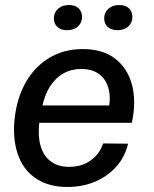

<svg xmlns="http://www.w3.org/2000/svg" viewBox="-20 -733 611 763"><path d="M248 10Q177 10 128 -20.5Q79 -51 56 -106.5Q33 -162 36 -235Q41 -325 75.5 -393Q110 -461 170 -499.5Q230 -538 309 -538Q388 -538 437.5 -500Q487 -462 504.5 -396Q522 -330 504 -245H136Q130 -192 141.5 -152.5Q153 -113 182 -91.5Q211 -70 254 -70Q305 -70 340.5 -95.5Q376 -121 390 -163L489 -162Q476 -108 441 -69.5Q406 -31 356.5 -10.5Q307 10 248 10ZM146 -301 135 -314H424L412 -301Q421 -348 410.5 -384Q400 -420 372.5 -439.5Q345 -459 303 -459Q264 -459 232.5 -441.5Q201 -424 178.5 -389Q156 -354 146 -301ZM446 -613Q422 -613 408 -626Q394 -639 394 -660Q394 -683 410.5 -698Q427 -713 454 -713Q479 -713 492.5 -700Q506 -687 506 -665Q506 -643 490 -628Q474 -613 446 -613ZM246 -613Q222 -613 208 -626Q194 -639 194 -660Q194 -683 210.5 -698Q227 -713 254 -713Q279 -713 292.5 -700Q306 -687 306 -665Q306 -643 290 -628Q274 -613 246 -613Z"/></svg>

Font: Mona Sans ExtraLight Medium
Style: Italic
Weight: 500
Italic angle: -11.6951°
Version: Version 2.000